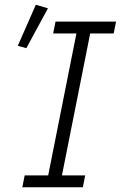

<svg xmlns="http://www.w3.org/2000/svg" viewBox="-20 -789 509 809"><path d="M182 -754 91 -586 55 -596 131 -769ZM329 0H74L84 -50H183L302 -648H204L214 -698H469L459 -648H360L241 -50H339Z"/></svg>

Font: IBM Plex Sans Light
Style: Italic
Weight: 300
Italic angle: -11.31°
Designer: Mike Abbink, Paul van der Laan, Pieter van Rosmalen
Foundry: Bold Monday
Version: Version 3.0